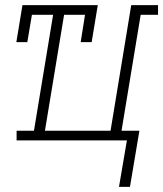

<svg xmlns="http://www.w3.org/2000/svg" viewBox="-20 -550 640 752"><path d="M446 182 477 0H45V-38H113L188 -492H105L87 -385H44L68 -530H363L339 -385H296L313 -492H231L156 -38H413L494 -530H599V-492H531L456 -38H526L489 182Z"/></svg>

Font: Iosevka Curly Slab XLtExObl
Style: Regular
Weight: 200
Width: 7
Italic angle: -9°
Monospace: yes
Designer: Belleve Invis
Foundry: Belleve Invis
Version: Version 11.0.0; ttfautohint (v1.8.3)